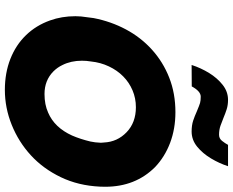

<svg xmlns="http://www.w3.org/2000/svg" viewBox="-102 -820 935 770"><g transform="rotate(90 365.0 -435.5)"><path d="M341 12Q273 12 217 -10Q161 -32 121.8 -72.5Q82.5 -113 62.5 -169Q45.5 -216 45.5 -271L46.5 -293.5L53 -344Q66.5 -413.5 98.5 -473.5Q130.5 -533.5 179.8 -578Q229 -622.5 292 -647.2Q355 -672 430.5 -672Q497 -672 553.2 -650.8Q609.5 -629.5 650.5 -590.5Q729.5 -511.5 729.5 -390.5L729 -369.5Q725 -283 691 -212.2Q657 -141.5 603.2 -92.2Q549.5 -43 481.2 -15.5Q413 12 341 12ZM357.5 -147Q400 -147 432 -161.5Q492 -187 524 -257.5Q538.5 -291 548 -331Q552 -348.5 553 -373L552 -385.5Q549.5 -439 510.8 -476.2Q472 -513.5 410.5 -513.5Q374.5 -513.5 342.8 -500Q311 -486.5 286.8 -462.5Q262.5 -438.5 246.8 -405.2Q231 -372 227 -333Q224 -315.5 224 -297Q224 -253 241.5 -218.5Q251 -198.5 267 -182.5Q303 -147 357.5 -147ZM508 -737Q483 -737 464.2 -743.2Q445.5 -749.5 428 -757.5Q403 -768 393.5 -770.8Q384 -773.5 368 -773.5Q346.5 -773.5 327 -737.5L241 -737Q253 -774 273.2 -807Q293.5 -840 320.8 -861.5Q348 -883 381 -883Q402 -883 419 -877.5Q436 -872 452 -865.2Q468 -858.5 484.5 -852.8Q501 -847 521 -847Q536 -847 545.5 -859Q555 -871 561.5 -883H647Q636 -848.5 616 -815Q596 -781.5 568.8 -759.2Q541.5 -737 508 -737Z"/></g></svg>

Font: Lucymar Sans ExtraBold
Style: Italic
Weight: 800
Italic angle: -10°
Foundry: The League of Moveable Type (original font) / Main changes by Cristiano Sobral with portions from Mirco Monsees
Version: Version 2.00;August 30, 2020;FontCreator 13.0.0.2681 64-bit